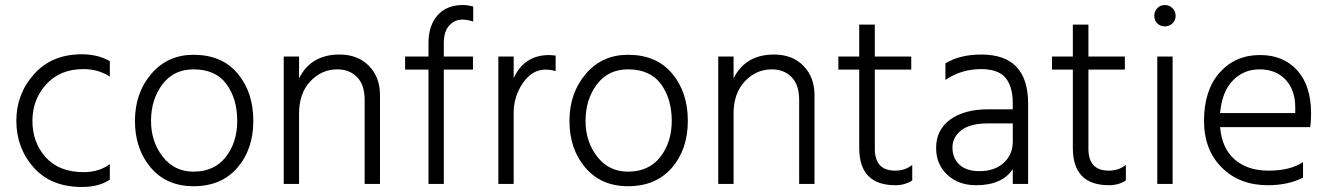

<svg xmlns="http://www.w3.org/2000/svg" viewBox="-20 -732 5285 764"><path d="M417 -17Q374 12 306 12Q183 12 114 -65.5Q45 -143 45 -252Q45 -358 115.5 -437Q186 -516 306 -516Q368 -516 417 -489V-427Q372 -457 312 -457Q219 -457 164 -396.5Q109 -336 109 -251Q109 -165 162 -106Q215 -47 313 -47Q374 -47 417 -79Z M988 -251Q988 -138 924.5 -64.5Q861 9 750 9Q643 9 580 -65Q517 -139 517 -251Q517 -362 582 -438Q647 -514 750 -514Q863 -514 925.5 -439.5Q988 -365 988 -251ZM581 -251Q581 -168 627.5 -108.5Q674 -49 750 -49Q833 -49 878.5 -107.5Q924 -166 924 -251Q924 -339 881 -397.5Q838 -456 750 -456Q671 -456 626 -396Q581 -336 581 -251Z M1492 0H1431V-335Q1431 -394 1401 -425Q1371 -456 1322 -456Q1260 -456 1215 -408.5Q1170 -361 1170 -280V0H1109V-507H1170V-420Q1217 -515 1331 -515Q1404 -515 1448 -470Q1492 -425 1492 -354Z M1862 -455H1746V0H1685V-455H1592V-507H1685V-561Q1685 -630 1721 -671Q1757 -712 1822 -712Q1841 -712 1863 -706V-646Q1842 -654 1819 -654Q1789 -654 1767.5 -630.5Q1746 -607 1746 -560V-507H1862Z M2024 0H1963V-507H2024V-421Q2066 -513 2166 -513Q2173 -513 2191 -511V-449Q2171 -455 2151 -455Q2097 -455 2060.5 -401.5Q2024 -348 2024 -283Z M2717 -251Q2717 -138 2653.5 -64.5Q2590 9 2479 9Q2372 9 2309 -65Q2246 -139 2246 -251Q2246 -362 2311 -438Q2376 -514 2479 -514Q2592 -514 2654.5 -439.5Q2717 -365 2717 -251ZM2310 -251Q2310 -168 2356.5 -108.5Q2403 -49 2479 -49Q2562 -49 2607.5 -107.5Q2653 -166 2653 -251Q2653 -339 2610 -397.5Q2567 -456 2479 -456Q2400 -456 2355 -396Q2310 -336 2310 -251Z M3221 0H3160V-335Q3160 -394 3130 -425Q3100 -456 3051 -456Q2989 -456 2944 -408.5Q2899 -361 2899 -280V0H2838V-507H2899V-420Q2946 -515 3060 -515Q3133 -515 3177 -470Q3221 -425 3221 -354Z M3610 -14Q3581 5 3543 5Q3399 5 3399 -143V-455H3316V-507H3399V-634H3461V-507H3606V-455H3461V-140Q3461 -53 3542 -53Q3582 -53 3610 -76Z M3878 -51Q3938 -51 3974 -84Q4010 -117 4010 -168V-241H3911Q3840 -241 3805 -213.5Q3770 -186 3770 -145Q3770 -103 3797.5 -77Q3825 -51 3878 -51ZM4010 -59Q3968 5 3864 5Q3794 5 3749.5 -36.5Q3705 -78 3705 -143Q3705 -216 3761.5 -256.5Q3818 -297 3911 -297H4010V-320Q4010 -388 3981 -422.5Q3952 -457 3884 -457Q3805 -457 3742 -414V-480Q3800 -515 3885 -515Q4071 -515 4071 -320V0H4010Z M4460 -14Q4431 5 4393 5Q4249 5 4249 -143V-455H4166V-507H4249V-634H4311V-507H4456V-455H4311V-140Q4311 -53 4392 -53Q4432 -53 4460 -76Z M4646 0H4585V-507H4646ZM4645.5 -699.5Q4658 -687 4658 -669Q4658 -651 4645.5 -639Q4633 -627 4615 -627Q4597 -627 4585 -639Q4573 -651 4573 -669Q4573 -687 4585 -699.5Q4597 -712 4615 -712Q4633 -712 4645.5 -699.5Z M5165 -25Q5105 5 5025 5Q4912 5 4841.5 -65.5Q4771 -136 4771 -251Q4771 -373 4833 -443Q4895 -513 4994 -513Q5087 -513 5142 -452Q5197 -391 5197 -280Q5197 -246 5193 -226H4835Q4842 -142 4893 -97.5Q4944 -53 5028 -53Q5114 -53 5165 -87ZM4992 -456Q4928 -456 4885 -411Q4842 -366 4835 -282H5134V-305Q5134 -374 5095.5 -415Q5057 -456 4992 -456Z"/></svg>

Font: Hind Madurai Light
Style: Regular
Weight: 300
Designer: Jyotish Sonowal
Foundry: Indian Type Foundry
Version: Version 1.001;PS 1.0;hotconv 1.0.86;makeotf.lib2.5.63406; tt